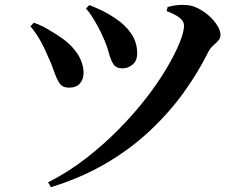

<svg xmlns="http://www.w3.org/2000/svg" viewBox="-20 -732 1040 795"><path d="M179 23Q262 -19 335.5 -76Q409 -133 472 -197Q535 -261 585 -325.5Q635 -390 670 -449.5Q705 -509 723.5 -554.5Q742 -600 742 -626Q742 -644 723.5 -658.5Q705 -673 670 -686L674 -703Q691 -708 711.5 -710.5Q732 -713 752 -711Q775 -710 800 -697.5Q825 -685 846 -666Q867 -647 880 -626Q893 -605 893 -588Q893 -574 883.5 -563.5Q874 -553 862 -542.5Q850 -532 842 -516Q801 -433 741 -349.5Q681 -266 600 -190Q519 -114 417 -54.5Q315 5 191 43ZM265 -369Q239 -369 226.5 -387.5Q214 -406 204 -436Q194 -466 177 -502Q161 -540 143 -570.5Q125 -601 106 -623L120 -638Q149 -628 175.5 -612.5Q202 -597 220 -585Q271 -553 298.5 -512.5Q326 -472 326 -429Q326 -404 311 -386.5Q296 -369 265 -369ZM487 -449Q461 -449 449.5 -466.5Q438 -484 430.5 -513.5Q423 -543 406 -580Q398 -599 386 -621Q374 -643 361 -663.5Q348 -684 336 -697L350 -711Q380 -699 405 -687Q430 -675 456 -657Q498 -630 523 -593.5Q548 -557 548 -511Q548 -480 529 -464.5Q510 -449 487 -449Z"/></svg>

Font: Noto Serif TC
Style: Bold
Weight: 700
Designer: Ryoko NISHIZUKA 西塚涼子 (kana & ideographs); Frank Grießhammer (Latin, Greek & Cyrillic); Wenlong ZHANG 张文龙 (bopomofo); San
Foundry: Adobe
Version: Version 2.002-H1;hotconv 1.1.0;makeotfexe 2.6.0